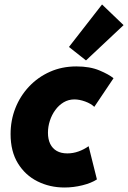

<svg xmlns="http://www.w3.org/2000/svg" viewBox="-20 -832 572 858"><path d="M268.1 5.9Q202.6 5.9 147.7 -21.5Q92.8 -48.8 60.1 -102.1Q27.3 -155.3 27.3 -232.9Q27.3 -294.4 48.8 -348.9Q70.3 -403.3 109.9 -445.3Q149.4 -487.3 203.1 -511.2Q256.8 -535.2 321.3 -535.2Q381.8 -535.2 424.3 -517.3Q466.8 -499.5 487.3 -482.4L401.4 -354.5Q386.2 -369.1 360.6 -378.4Q335 -387.7 312.5 -387.7Q286.1 -387.7 264.4 -374.8Q242.7 -361.8 227.1 -340.3Q211.4 -318.8 202.9 -292.5Q194.3 -266.1 194.3 -238.8Q194.3 -210 204.3 -189.2Q214.4 -168.5 233.6 -157.5Q252.9 -146.5 280.8 -146.5Q306.6 -146.5 331.1 -155.3Q355.5 -164.1 376 -178.7L413.1 -30.3Q387.7 -13.7 347.9 -3.9Q308.1 5.9 268.1 5.9ZM364.3 -562 288.1 -622.1 436 -812 532.2 -719.7Z"/></svg>

Font: Reddit Sans Black
Style: Italic
Weight: 900
Italic angle: -11.25°
Designer: Stephen Hutchings
Version: Version 1.013